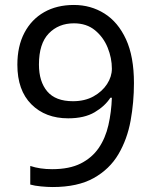

<svg xmlns="http://www.w3.org/2000/svg" viewBox="-20 -744 612 774"><path d="M520 -409Q520 -332 506.5 -257.5Q493 -183 457.5 -122.5Q422 -62 357.5 -26Q293 10 192 10Q172 10 145.5 7.5Q119 5 102 0V-75Q141 -62 190 -62Q260 -62 305.5 -85Q351 -108 378 -147.5Q405 -187 417 -239.5Q429 -292 431 -350H425Q403 -316 361.5 -291.5Q320 -267 255 -267Q163 -267 106.5 -323.5Q50 -380 50 -483Q50 -558 78.5 -612Q107 -666 158 -695Q209 -724 278 -724Q346 -724 401 -689.5Q456 -655 488 -585.5Q520 -516 520 -409ZM278 -650Q216 -650 176.5 -609Q137 -568 137 -484Q137 -415 170.5 -375.5Q204 -336 274 -336Q322 -336 357 -355.5Q392 -375 411.5 -405Q431 -435 431 -467Q431 -510 414 -552Q397 -594 363 -622Q329 -650 278 -650Z"/></svg>

Font: Noto Sans Nabataean
Style: Regular
Weight: 400
Designer: Monotype Design Team
Foundry: Monotype Imaging Inc.
Version: Version 2.001; ttfautohint (v1.8.4.7-5d5b)